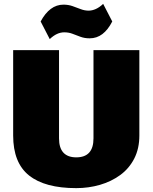

<svg xmlns="http://www.w3.org/2000/svg" viewBox="-20 -959 788 992"><path d="M374 13Q212 13 130 -52.5Q48 -118 48 -259V-700H285V-244Q285 -195 307.5 -170.5Q330 -146 374 -146Q463 -146 463 -244V-700H700V-259Q700 -191 673.5 -139.5Q647 -88 601 -54.5Q555 -21 496.5 -4Q438 13 374 13ZM190 -848Q213 -891 242.5 -913Q272 -935 308 -935Q333 -935 354.5 -927.5Q376 -920 396.5 -912Q417 -904 438 -904Q456 -904 475 -912.5Q494 -921 513 -939L560 -848Q538 -805 509 -783Q480 -761 443 -761Q417 -761 395.5 -769Q374 -777 354.5 -784.5Q335 -792 312 -792Q293 -792 274.5 -783.5Q256 -775 237 -757Z"/></svg>

Font: Pathway Extreme SemiCondensed Black
Style: Regular
Weight: 900
Width: 4
Version: Version 1.001;gftools[0.9.26]